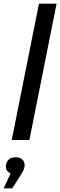

<svg xmlns="http://www.w3.org/2000/svg" viewBox="-25 -762 328 1045"><path d="M39 0 187 -742H283L135 0ZM-5 263 48 149 54 185Q32 185 19.5 173.5Q7 162 7 145Q7 123 20.5 108.5Q34 94 59 94Q84 94 96.5 106Q109 118 109 136Q109 149 104.5 160Q100 171 88 190L42 263Z"/></svg>

Font: Montserrat Thin Medium
Style: Italic
Weight: 500
Italic angle: -11.3°
Version: Version 9.000